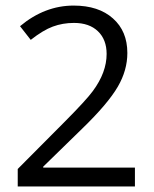

<svg xmlns="http://www.w3.org/2000/svg" viewBox="-20 -672 555 692"><path d="M466.3 -67.9V0H43.9V-63L212.9 -232.9Q291.5 -312 314.9 -344.2Q364.3 -411.1 364.3 -477.5Q364.3 -529.3 333 -559.3Q301.8 -589.4 246.6 -589.4Q206.1 -589.4 170.4 -576.2Q135.7 -563.5 90.8 -528.3L52.2 -577.6Q141.1 -651.9 245.6 -651.9Q335.4 -651.9 387.2 -605.5Q439 -559.6 439 -481Q439 -418.9 404.8 -359.9Q369.1 -298.3 276.4 -208.5L135.7 -71.3V-67.9Z"/></svg>

Font: Khula Regular
Style: Regular
Weight: 400
Designer: Erin McLaughlin, Steve Matteson
Version: Version 1.000;PS 1.0;hotconv 1.0.72;makeotf.lib2.5.5900